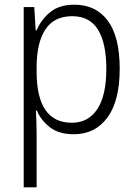

<svg xmlns="http://www.w3.org/2000/svg" viewBox="-20 -562 582 818"><path d="M297 -542Q389 -542 439.5 -473.5Q490 -405 490 -269Q490 -132 437.5 -61Q385 10 294 10Q231 10 192.5 -20Q154 -50 137 -91H133Q134 -69 135 -44Q136 -19 136 4V236H81V-532H126L132 -433H136Q155 -478 193.5 -510Q232 -542 297 -542ZM288 -493Q211 -493 174 -437.5Q137 -382 136 -280V-257Q136 -39 286 -39Q356 -39 394.5 -97Q433 -155 433 -269Q433 -378 397.5 -435.5Q362 -493 288 -493Z"/></svg>

Font: Noto Sans Myanmar SemiCondensed Light
Style: Regular
Weight: 300
Width: 4
Designer: Monotype Design Team
Foundry: Monotype Imaging Inc.
Version: Version 2.107; ttfautohint (v1.8.4.7-5d5b)